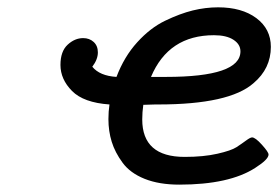

<svg xmlns="http://www.w3.org/2000/svg" viewBox="-20 -498 759 524"><path d="M145 -320.8Q145 -357.9 164.6 -376Q184.1 -394 207 -394Q224.1 -394 235.6 -383.5Q247.1 -373 247.1 -355Q247.1 -335.9 231.9 -315.9Q252 -291 297.9 -288.1Q318.8 -343.3 354.5 -382.6Q390.1 -421.9 430.7 -441.4Q471.2 -460.9 506.1 -469.5Q541 -478 575.2 -478Q640.1 -478 679.7 -448.5Q719.2 -418.9 719.2 -370.1Q719.2 -311 671.9 -271Q606 -212.9 412.1 -212.9H403.8Q397.9 -212.9 387 -212.4Q376 -211.9 371.1 -211.9Q368.2 -191.9 368.2 -171.9Q368.2 -69.8 483.9 -69.8Q535.6 -69.8 573.2 -78.4Q610.8 -86.9 625.5 -96.4Q640.1 -106 651.6 -114.5Q663.1 -123 668 -123Q676.8 -123 694.8 -103Q712.9 -83 712.9 -76.2Q712.9 -63 676.8 -40Q606 5.9 469.2 5.9Q414.1 5.9 374.5 -10Q335 -25.9 314.5 -54Q293.9 -82 284.9 -111.1Q275.9 -140.1 275.9 -172.9Q275.9 -193.8 278.8 -212.9Q208 -217.8 176.5 -249.8Q145 -281.7 145 -320.8ZM392.1 -288.1H433.1Q636.2 -288.1 636.2 -357.9Q636.2 -377 617.2 -389.4Q598.1 -401.9 564 -401.9Q439.9 -401.9 392.1 -288.1Z"/></svg>

Font: CMU Concrete
Style: BoldItalic
Weight: 700
Italic angle: -14.04°
Version: Version 0.7.0